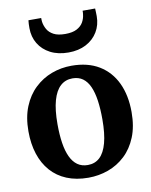

<svg xmlns="http://www.w3.org/2000/svg" viewBox="-92 -906 775 985"><g transform="rotate(-10 295.0 -413.5)"><path d="M26 -276.7Q26 -349.9 48.5 -404.8Q70.9 -459.8 109.8 -496.5Q148.6 -533.2 197.9 -551.6Q247.3 -570 301.5 -570Q386.3 -570 444.8 -534.5Q503.4 -498.9 533.9 -434.4Q564.4 -369.9 564.4 -282.3Q564.4 -207.8 541.9 -152.6Q519.4 -97.4 480.6 -61.1Q441.8 -24.7 392.3 -6.9Q342.7 11 288.6 11Q225.2 11 176.3 -9.2Q127.4 -29.3 94 -67.1Q60.6 -104.9 43.3 -158Q26 -211.1 26 -276.7ZM296.8 -53.7Q333.9 -53.7 359.1 -77.1Q384.2 -100.6 397.3 -149Q410.4 -197.4 410.4 -272Q410.4 -326.6 404.2 -369.8Q398 -413 384.5 -443.3Q371 -473.6 349 -489.5Q327 -505.3 295.3 -505.3Q258.4 -505.3 232.5 -481.9Q206.5 -458.4 192.9 -410.2Q179.2 -362.1 179.2 -287Q179.2 -231.9 185.9 -188.7Q192.5 -145.5 206.7 -115.4Q220.8 -85.3 243 -69.5Q265.3 -53.7 296.8 -53.7ZM299.6 -639.4Q245.3 -639.4 205.6 -659.9Q166 -680.5 144.5 -716.1Q123 -751.7 123 -797.3Q123 -807.1 123.4 -818.8Q123.7 -830.6 125 -838H191.4Q191.4 -833.6 191.6 -828.4Q191.9 -823.2 192.4 -817.7Q195.4 -797.6 206 -778.7Q216.6 -759.8 239.1 -747.8Q261.5 -735.9 299.6 -735.9Q337.4 -735.9 359.8 -747.8Q382.3 -759.8 392.9 -778.3Q403.5 -796.9 405.8 -817Q406.8 -823.2 407.1 -828.4Q407.5 -833.6 407.1 -838H472.4Q472.7 -830.6 473.2 -819Q473.7 -807.5 473.7 -798Q473.7 -752.1 452 -716.3Q430.4 -680.5 391.3 -659.9Q352.2 -639.4 299.6 -639.4Z"/></g></svg>

Font: Merriweather 7pt Light
Style: Regular
Weight: 300
Designer: Eben Sorkin
Foundry: Eben Sorkin
Version: Version 2.200;gftools[0.9.31]